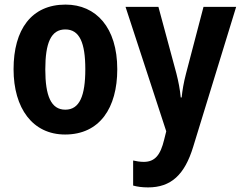

<svg xmlns="http://www.w3.org/2000/svg" viewBox="-20 -575 1052 835"><path d="M490 -274C490 -455 398 -555 265 -555C117 -555 39 -447 39 -274C39 -104 122 10 263 10C414 10 490 -106 490 -274ZM526 -545 703 -4 694 32C678 99 654 129 605 129C589 129 572 126 559 123V232C577 237 598 240 624 240C724 240 783 185 820 64L1007 -545H865L789 -255C779 -217 773 -182 770 -151H766C763 -185 756 -221 747 -256L669 -545ZM177 -273C177 -389 202 -447 264 -447C326 -447 351 -389 351 -274C351 -158 326 -98 264 -98C202 -98 177 -158 177 -273Z"/></svg>

Font: Noto Sans Display SemiCondensed
Style: Bold
Weight: 700
Width: 4
Designer: Monotype Design Team
Foundry: Monotype Imaging Inc.
Version: Version 1.900